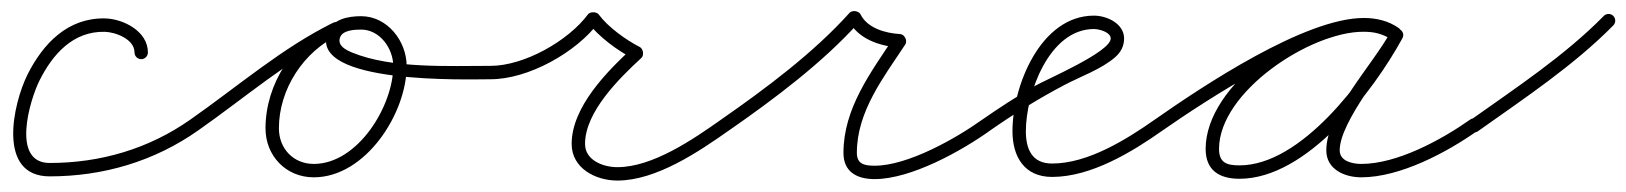

<svg xmlns="http://www.w3.org/2000/svg" viewBox="-20 -301 2914 344"><path d="M245 -207C245 -207 245 -207 245 -207C245 -245 201 -267.2 168.3 -268C101.8 -269.5 57.2 -223.2 29.3 -167.4C3.3 -115.3 -26.1 15 69 15C164.8 15 256.4 -11.9 334.9 -67.2C340.3 -71 341.6 -78.5 337.8 -83.9C334 -89.3 326.5 -90.6 321.1 -86.8C321.1 -86.8 321.1 -86.8 321.1 -86.8C246.6 -34.3 159.8 -9 69 -9C-0.9 -9 33.7 -122.6 50.7 -156.6C74.3 -203.9 111 -245.3 167.7 -244C186.6 -243.6 221 -231 221 -207C221 -200.4 226.4 -195 233 -195C239.6 -195 245 -200.4 245 -207Z M318.2 -70.1C322 -64.7 329.4 -63.4 334.9 -67.2C416.6 -124.2 498.3 -195 587.6 -238.7C593.6 -241.6 596.1 -248.8 593.2 -254.7C590.2 -260.7 583.1 -263.2 577.1 -260.3C577.1 -260.3 577.1 -260.3 577.1 -260.3C486.5 -216 404 -144.7 321.1 -86.8C315.7 -83 314.4 -75.6 318.2 -70.1ZM593.3 -254.5C590.5 -260.5 583.3 -263.1 577.3 -260.4C505.5 -227.1 455.7 -150.4 455.7 -71.2C455.7 -21.8 492.3 16.7 542.2 16.7C635.2 16.7 708.6 -98.2 708.6 -182.5C708.6 -227.5 673.9 -272 627 -272C603.8 -272 575.4 -266.9 566.7 -242C566.7 -242 566.7 -242 566.7 -242C566.7 -242 566.7 -242 566.7 -242C533.5 -149.1 819.8 -159 859 -159C865.6 -159 871 -164.4 871 -171C871 -177.6 865.6 -183 859 -183C784 -183.1 681.7 -177.7 611.1 -206.8C599.7 -211.5 584 -219.2 589.3 -234C589.3 -234 589.3 -234 589.3 -234C589.3 -234 589.3 -234 589.3 -234C593.9 -247.1 615.6 -248 627 -248C660.5 -248 684.6 -214.2 684.6 -182.5C684.6 -111.7 621.5 -7.3 542.2 -7.3C505.5 -7.3 479.7 -34.9 479.7 -71.2C479.7 -141.1 524 -209.2 587.4 -238.6C593.4 -241.4 596 -248.5 593.3 -254.5Z M847 -171C847 -164.4 852.4 -159 859 -159C926.6 -159 1012.6 -207.1 1052.6 -260.8C1054.6 -263.4 1048.8 -264.8 1043 -264.8C1037.2 -264.8 1031.4 -263.5 1033.3 -260.9C1052 -235.5 1087.4 -209.6 1115.6 -195.3C1118.6 -193.7 1119.2 -199.8 1118.4 -205.6C1117.6 -211.5 1115.4 -217.2 1112.9 -214.8C1067.6 -173.2 1004.2 -109 1004.2 -43.2C1004.2 0.7 1047.3 22.5 1086.2 22.5C1155.4 22.5 1231.5 -28.8 1285.9 -67.2C1291.3 -71 1292.6 -78.5 1288.8 -83.9C1285 -89.3 1277.5 -90.6 1272.1 -86.8C1222.4 -51.7 1149.6 -1.5 1086.2 -1.5C1061.2 -1.5 1028.2 -13.4 1028.2 -43.2C1028.2 -100.7 1089.8 -160.9 1129.1 -197.2C1131.7 -199.5 1132.5 -203.6 1132 -207.5C1131.4 -211.4 1129.5 -215.1 1126.4 -216.7C1101.7 -229.3 1069.1 -252.7 1052.7 -275.1C1050.8 -277.7 1046.9 -279 1043 -279C1039.2 -279.1 1035.3 -277.8 1033.4 -275.2C997.9 -227.5 919 -183 859 -183C852.4 -183 847 -177.6 847 -171Z M1285.8 -67.1C1285.8 -67.1 1285.8 -67.1 1285.8 -67.1C1366.6 -123.2 1454.2 -188.7 1519.9 -262C1522.3 -264.6 1516.6 -266.9 1510.7 -267.7C1504.8 -268.5 1498.7 -267.9 1500.2 -264.7C1516.6 -231.4 1556.5 -217.9 1591.4 -216C1595.4 -215.8 1594.1 -222.1 1591.3 -227.7C1588.6 -233.2 1584.2 -238 1582 -234.6C1540.1 -171.1 1491.2 -106.9 1491.2 -27.1C1491.2 7.4 1515.8 19.9 1547.1 19.9C1612.1 19.9 1702.5 -30.3 1754 -67.2C1759.4 -71.1 1760.6 -78.6 1756.8 -84C1752.9 -89.4 1745.4 -90.6 1740 -86.8C1740 -86.8 1740 -86.8 1740 -86.8C1692.9 -53 1606.6 -4.1 1547.1 -4.1C1529.2 -4.1 1515.2 -6.8 1515.2 -27.1C1515.2 -101.3 1563 -162.3 1602 -221.4C1604.2 -224.7 1603.9 -229.3 1602 -233C1600.1 -236.8 1596.7 -239.8 1592.6 -240C1567 -241.4 1534 -250.3 1521.8 -275.3C1520.2 -278.5 1516.5 -280.4 1512.5 -281C1508.6 -281.5 1504.4 -280.6 1502.1 -278C1437.6 -206.2 1351.3 -141.9 1272.2 -86.9C1266.7 -83.1 1265.4 -75.6 1269.1 -70.2C1272.9 -64.7 1280.4 -63.4 1285.8 -67.1Z M1753.9 -67.2C1753.9 -67.2 1753.9 -67.2 1753.9 -67.2C1796.7 -97 1841 -124.5 1887.2 -148.8C1915.9 -163.9 1953.6 -177.1 1978.1 -198.6C1988.1 -207.4 1994 -218.4 1994 -232C1994 -258.8 1963.1 -273 1940 -273C1844.2 -273 1794 -146.6 1794 -66C1794 -20.5 1815.1 16 1865 16C1934.9 16 2008 -28.5 2062.9 -67.2C2068.3 -71 2069.6 -78.5 2065.8 -83.9C2062 -89.3 2054.5 -90.6 2049.1 -86.8C1998.6 -51.3 1929.4 -8 1865 -8C1828.9 -8 1818 -33.9 1818 -66C1818 -132.3 1859.2 -249 1940 -249C1948.7 -249 1970 -243.7 1970 -232C1970 -207.9 1854.8 -158.9 1834.6 -147.2C1802.2 -128.5 1770.8 -108.2 1740.1 -86.8C1734.7 -83 1733.4 -75.6 1737.2 -70.1C1741 -64.7 1748.4 -63.4 1753.9 -67.2Z M2046.2 -70.1C2050 -64.7 2057.4 -63.4 2062.9 -67.2C2138.9 -120.2 2329.5 -244.8 2423.6 -244.8C2440.5 -244.8 2458.1 -241.2 2472 -231.2C2478.2 -226.8 2484.8 -229.9 2488.1 -235.1C2491.5 -240.3 2491.6 -247.6 2485 -251.4C2464.1 -263.5 2447.1 -268.1 2422.3 -268.1C2314.1 -268.1 2140.1 -150.4 2140.1 -34.2C2140.1 4.5 2165 19.3 2200.7 19.3C2321.8 19.3 2440.2 -136.7 2492.5 -232.2C2496.4 -239.3 2493 -245.6 2487.8 -248.5C2482.5 -251.4 2475.3 -250.8 2471.5 -243.8C2438.3 -183.3 2356.3 -98.5 2356.3 -31.6C2356.3 2.7 2389.4 16.7 2419 16.7C2488.7 16.7 2572.3 -27.9 2627.9 -67.2C2633.3 -71 2634.6 -78.5 2630.8 -83.9C2627 -89.3 2619.5 -90.6 2614.1 -86.8C2614.1 -86.8 2614.1 -86.8 2614.1 -86.8C2562.7 -50.5 2483.4 -7.3 2419 -7.3C2403.6 -7.3 2380.3 -12 2380.3 -31.6C2380.3 -83.4 2464 -180.2 2492.5 -232.2C2496.4 -239.2 2493 -245.6 2487.8 -248.5C2482.5 -251.4 2475.3 -250.8 2471.5 -243.8C2424.1 -157.2 2311.1 -4.7 2200.7 -4.7C2178.2 -4.7 2164.1 -9.2 2164.1 -34.2C2164.1 -136.6 2327.8 -244.1 2422.3 -244.1C2443 -244.1 2455.8 -240.6 2473 -230.6C2479.6 -226.8 2485.9 -229.6 2489.1 -234.5C2492.2 -239.4 2492.2 -246.3 2486 -250.8C2467.9 -263.7 2445.6 -268.8 2423.6 -268.8C2317.2 -268.8 2134 -146.1 2049.1 -86.8C2043.7 -83 2042.4 -75.6 2046.2 -70.1Z M2611.2 -68.7C2615.1 -63.3 2622.5 -62 2628 -65.9C2710.7 -124.7 2799.2 -183.1 2870.6 -255.6C2875.2 -260.3 2875.1 -267.9 2870.4 -272.6C2865.7 -277.2 2858.1 -277.1 2853.4 -272.4C2853.4 -272.4 2853.4 -272.4 2853.4 -272.4C2783.1 -200.9 2695.6 -143.4 2614 -85.4C2608.6 -81.6 2607.4 -74.1 2611.2 -68.7Z"/></svg>

Font: FRB American Cursive Guidelines Light
Style: Italic
Weight: 300
Italic angle: -25°
Version: Version 2.0;Modular Font Editor K font №1